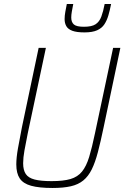

<svg xmlns="http://www.w3.org/2000/svg" viewBox="-20 -926 618 954"><path d="M241 8Q174 8 134.5 -3Q95 -14 78 -39.5Q61 -65 61 -109Q61 -142 69 -187.5Q77 -233 89 -294L172 -688H208L118 -264Q108 -215 101.5 -178.5Q95 -142 95 -115Q95 -81 108 -61.5Q121 -42 152 -34Q183 -26 236 -26Q295 -26 330.5 -36.5Q366 -47 387.5 -73.5Q409 -100 423 -146Q437 -192 452 -264L542 -688H578L495 -294Q480 -222 466.5 -170.5Q453 -119 436 -84.5Q419 -50 394 -29.5Q369 -9 332 -0.5Q295 8 241 8ZM400 -765Q361 -765 339.5 -773Q318 -781 309.5 -796Q301 -811 301 -831Q301 -848 304.5 -867Q308 -886 312 -906H344Q340 -886 337 -869Q334 -852 334 -839Q334 -816 347 -804.5Q360 -793 397 -793Q436 -793 455 -805.5Q474 -818 483.5 -843.5Q493 -869 500 -906H532Q526 -875 518.5 -849.5Q511 -824 498.5 -805Q486 -786 462.5 -775.5Q439 -765 400 -765Z"/></svg>

Font: Saira SemiCondensed Thin
Style: Italic
Weight: 250
Width: 4
Italic angle: -12°
Designer: Hector Gatti with collaboration of the Omnibus-Type team
Foundry: Omnibus-Type
Version: Version 1.101